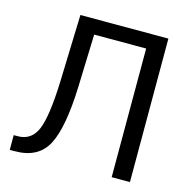

<svg xmlns="http://www.w3.org/2000/svg" viewBox="-104 -815 917 919"><g transform="rotate(15 354.0 -355.5)"><path d="M619 0H528.5V-637.5H271L262.5 -377.5Q255.5 -173 210 -86.5Q164.5 0 48.5 0H23.5V-73H43Q111.5 -73 139 -139.5Q166.5 -206 172.5 -377.5L183 -711H619Z"/></g></svg>

Font: Roberto Sans
Style: Regular
Weight: 400
Designer: Google (font) & Cristiano Sobral (main changes)
Version: Version 1.500; ttfautohint (v1.8.4.7-5d5b-dirty)